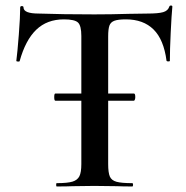

<svg xmlns="http://www.w3.org/2000/svg" viewBox="-20 -674 672 694"><path d="M603 -650Q600 -619 597 -556Q594 -493 594 -454Q594 -452 588.5 -452Q583 -452 582 -454Q572 -531 535 -567.5Q498 -604 435 -604Q407 -604 393.5 -599Q380 -594 375.5 -581.5Q371 -569 371 -542V-336H464Q469 -336 469 -323Q469 -318 467.5 -314Q466 -310 464 -310H371V-81Q371 -50 377 -36Q383 -22 401 -17Q419 -12 458 -12Q461 -12 461 -6Q461 0 458 0Q423 0 403 -1L321 -2L243 -1Q222 0 185 0Q183 0 183 -6Q183 -12 185 -12Q224 -12 242 -17.5Q260 -23 267 -37Q274 -51 274 -81V-310H180Q176 -310 176 -323Q176 -336 180 -336H274V-544Q274 -581 262 -592.5Q250 -604 211 -604Q150 -604 111 -566.5Q72 -529 51 -453Q50 -451 44.5 -451.5Q39 -452 39 -454Q43 -484 48 -548.5Q53 -613 53 -647Q53 -652 59 -652Q65 -652 65 -647Q65 -625 120 -625Q206 -622 321 -622Q381 -622 447 -624L514 -625Q552 -625 569.5 -630Q587 -635 592 -650Q593 -654 598 -654Q603 -654 603 -650Z"/></svg>

Font: Cormorant Garamond SemiBold
Style: Regular
Weight: 600
Designer: Christian Thalmann (Catharsis Fonts)
Version: Version 3.000